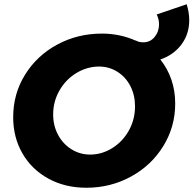

<svg xmlns="http://www.w3.org/2000/svg" viewBox="-20 -870 910 903"><path d="M870 -775Q870 -710 833.5 -661Q797 -612 734 -590Q768 -548 786 -495.5Q804 -443 804 -383Q804 -274 748 -183Q692 -92 596 -39.5Q500 13 386 13Q286 13 207.5 -30Q129 -73 85.5 -148.5Q42 -224 42 -319Q42 -429 98 -519Q154 -609 249.5 -660.5Q345 -712 459 -712Q544 -712 618 -679V-680Q632 -671 654 -671Q687 -671 707.5 -696.5Q728 -722 728 -756Q728 -780 717 -802L858 -850Q870 -811 870 -775ZM615 -370Q615 -423 593 -465.5Q571 -508 532 -532.5Q493 -557 446 -557Q390 -557 340 -527Q290 -497 260 -445Q230 -393 230 -332Q230 -279 253 -236Q276 -193 316 -168Q356 -143 404 -143Q459 -143 508 -173.5Q557 -204 586 -256Q615 -308 615 -370Z"/></svg>

Font: Gontserrat
Style: Bold Italic
Weight: 700
Italic angle: -11.3°
Designer: Julieta Ulanovsky
Foundry: Julieta Ulanovsky
Version: Version 6.001